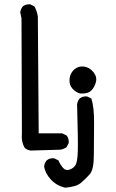

<svg xmlns="http://www.w3.org/2000/svg" viewBox="-20 -743 540 894"><path d="M283.2 130.9Q242.2 121.1 215.8 91.8Q189.5 62.5 185.5 31.2Q187.5 15.6 197.3 3.9Q210.9 -7.8 232.4 -5.9L252 3.9Q261.7 25.4 273.9 39.1Q286.1 52.7 303.7 46.9Q321.3 41 331.1 26.4Q340.8 11.7 342.3 -39.1Q343.8 -89.8 338.9 -256.8Q340.8 -272.5 350.6 -284.2Q364.3 -295.9 385.7 -293.9L405.3 -284.2Q418.9 -243.2 418 -167.5Q417 -91.8 417 -22.5Q417 46.9 397.9 68.4Q378.9 89.8 356.9 108.4Q335 127 283.2 130.9ZM123 -42Q107.4 -43.9 95.7 -53.7Q78.1 -83 82 -122.1L80.1 -658.2L74.2 -685.5Q76.2 -701.2 85.9 -712.9Q99.6 -724.6 121.1 -722.7L140.6 -712.9Q152.3 -691.4 156.2 -666L160.2 -122.1H269.5L290 -112.3Q301.8 -98.6 299.8 -77.1L290 -57.6Q275.4 -47.9 259.8 -45.9ZM354.5 -307.6Q335 -311.5 318.4 -329.1Q301.8 -346.7 303.7 -374Q305.7 -401.4 325.2 -418.9Q344.7 -436.5 370.6 -433.1Q396.5 -429.7 414.6 -407.7Q432.6 -385.7 426.8 -361.8Q420.9 -337.9 405.3 -321.8Q389.6 -305.7 354.5 -307.6Z"/></svg>

Font: JasonHandwriting1
Style: Regular
Weight: 400
Version: Version 1.48.20